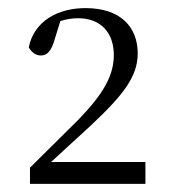

<svg xmlns="http://www.w3.org/2000/svg" viewBox="-20 -916 421 474"><path d="M54 -462H339V-516H106L204 -606C284 -681 320 -727 320 -784C320 -848 279 -896 191 -896C123 -896 64 -864 51 -799C58 -787 68 -779 81 -779C96 -779 107 -790 115 -819L129 -864C145 -869 159 -871 173 -871C229 -871 261 -835 261 -780C261 -728 233 -682 174 -621L54 -502Z"/></svg>

Font: Noto Serif CJK TC Light
Style: Regular
Weight: 300
Designer: Ryoko NISHIZUKA 西塚涼子 (kana & ideographs); Frank Grießhammer (Latin, Greek & Cyrillic); Wenlong ZHANG 张文龙 (bopomofo); San
Foundry: Adobe
Version: Version 2.001;hotconv 1.1.0;makeotfexe 2.6.0